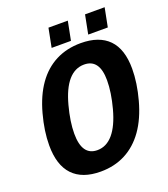

<svg xmlns="http://www.w3.org/2000/svg" viewBox="-147 -909 893 1021"><g transform="rotate(-20 300.0 -398.0)"><path d="M247.1 9.8Q143.1 9.8 89.6 -46.6Q36.1 -103 36.1 -214.8Q36.1 -294.9 61.3 -387.5Q86.4 -480 130.4 -542.2Q174.3 -604.5 237.1 -636.7Q299.8 -668.9 378.9 -668.9Q482.4 -668.9 536.4 -613.8Q590.3 -558.6 590.3 -447.8Q590.3 -367.7 564.9 -274.7Q539.6 -181.6 494.9 -118.4Q450.2 -55.2 387.7 -22.7Q325.2 9.8 247.1 9.8ZM443.8 -435.5Q443.8 -555.7 356.9 -555.7Q304.7 -555.7 266.8 -512.2Q229 -468.8 205.8 -381.8Q182.6 -294.9 182.6 -227.5Q182.6 -103.5 269 -103.5Q320.8 -103.5 358.9 -148.2Q397 -192.9 420.4 -280Q443.8 -367.2 443.8 -435.5ZM432.6 -697.8 453.6 -804.7H564.5L543.5 -697.8ZM225.6 -697.8 246.6 -804.7H356L335 -697.8Z"/></g></svg>

Font: Liberation Mono
Style: Bold Italic
Weight: 700
Italic angle: -12°
Monospace: yes
Designer: Steve Matteson
Foundry: Ascender Corporation
Version: Version 2.1.5